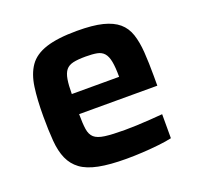

<svg xmlns="http://www.w3.org/2000/svg" viewBox="-99 -623 755 736"><g transform="rotate(-20 278.5 -255.0)"><path d="M298 8Q230 8 185 -1Q140 -10 113.5 -29.5Q87 -49 73.5 -79.5Q60 -110 56.5 -153.5Q53 -197 53 -254Q53 -322 60 -372Q67 -422 89.5 -454.5Q112 -487 159.5 -502.5Q207 -518 286 -518Q350 -518 390 -508Q430 -498 453.5 -478Q477 -458 487.5 -426.5Q498 -395 501 -352Q504 -309 504 -254V-215H185Q185 -177 188.5 -153.5Q192 -130 205.5 -118Q219 -106 248.5 -102Q278 -98 329 -98Q350 -98 376.5 -99Q403 -100 431.5 -102Q460 -104 484 -106V-8Q462 -3 430.5 0.5Q399 4 364.5 6Q330 8 298 8ZM378 -281V-297Q378 -336 373.5 -359.5Q369 -383 358.5 -395Q348 -407 330 -410.5Q312 -414 284 -414Q251 -414 232 -409.5Q213 -405 203 -392.5Q193 -380 189 -356.5Q185 -333 185 -297H396Z"/></g></svg>

Font: Saira Thin SemiBold
Style: Regular
Weight: 600
Version: Version 1.101